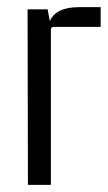

<svg xmlns="http://www.w3.org/2000/svg" viewBox="-20 -516 302 536"><path d="M200 -496H261V-441H130Q122 -441 122 -433V0H58L57 -490H113L119 -457Q136 -496 200 -496Z"/></svg>

Font: Gemunu Libre Light
Style: Regular
Weight: 300
Designer: Puspanada Ekanayake, Sola Matas, Pathum Egodawatta, Kosala Senevirathne
Foundry: mooniak
Version: Version 1.100